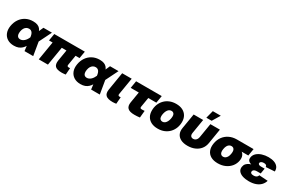

<svg xmlns="http://www.w3.org/2000/svg" viewBox="145 -2082 5128 3425"><g transform="rotate(30 2708.5 -370.0)"><path d="M251.5 11.7Q170.9 11.7 115.5 -23.4Q60.1 -58.6 36.1 -120.6Q12.2 -182.6 25.4 -263.2Q39.1 -345.2 81.1 -407Q123 -468.8 188.7 -503.4Q254.4 -538.1 337.9 -538.1Q392.6 -538.1 428.2 -523.7Q463.9 -509.3 484.6 -484.1Q505.4 -459 515.4 -426.8Q525.4 -394.5 528.3 -359.4H568.4L598.6 -282.7L646 0H467.3L434.1 -265.6Q431.2 -295.4 423.8 -318.1Q416.5 -340.8 405 -356Q393.6 -371.1 377.2 -379.2Q360.8 -387.2 339.4 -387.2Q309.6 -387.2 285.9 -372.6Q262.2 -357.9 246.3 -331.1Q230.5 -304.2 224.1 -265.6Q217.8 -227.1 223.4 -199.5Q229 -171.9 246.8 -157Q264.6 -142.1 293 -142.1Q314.9 -142.1 335.4 -150.9Q356 -159.7 374 -175.5Q392.1 -191.4 407.2 -213.9Q422.4 -236.3 433.6 -262.7L551.3 -529.3H726.6L594.2 -262.7L536.1 -177.7H494.6Q478.5 -139.6 458.3 -105.7Q438 -71.8 410.4 -45.2Q382.8 -18.6 344 -3.4Q305.2 11.7 251.5 11.7Z M1234.4 1.5Q1131.8 1.5 1095.2 -36.6Q1058.6 -74.7 1072.3 -159.2L1127.4 -491.7H1315.4L1263.2 -175.8Q1260.7 -159.2 1268.6 -150.4Q1276.4 -141.6 1293.9 -141.6Q1301.3 -141.6 1310.1 -142.1Q1318.8 -142.6 1323.2 -143.1L1313 -5.4Q1299.8 -3.4 1278.1 -1Q1256.3 1.5 1234.4 1.5ZM760.7 0 842.3 -491.7H1030.8L949.2 0ZM750 -383.3 774.4 -529.3H1403.8L1379.4 -383.3Z M1623 11.7Q1542.5 11.7 1487.1 -23.4Q1431.6 -58.6 1407.7 -120.6Q1383.8 -182.6 1397 -263.2Q1410.6 -345.2 1452.6 -407Q1494.6 -468.8 1560.3 -503.4Q1626 -538.1 1709.5 -538.1Q1764.2 -538.1 1799.8 -523.7Q1835.4 -509.3 1856.2 -484.1Q1877 -459 1887 -426.8Q1897 -394.5 1899.9 -359.4H1939.9L1970.2 -282.7L2017.6 0H1838.9L1805.7 -265.6Q1802.7 -295.4 1795.4 -318.1Q1788.1 -340.8 1776.6 -356Q1765.1 -371.1 1748.8 -379.2Q1732.4 -387.2 1710.9 -387.2Q1681.2 -387.2 1657.5 -372.6Q1633.8 -357.9 1617.9 -331.1Q1602.1 -304.2 1595.7 -265.6Q1589.4 -227.1 1595 -199.5Q1600.6 -171.9 1618.4 -157Q1636.2 -142.1 1664.6 -142.1Q1686.5 -142.1 1707 -150.9Q1727.5 -159.7 1745.6 -175.5Q1763.7 -191.4 1778.8 -213.9Q1793.9 -236.3 1805.2 -262.7L1922.9 -529.3H2098.1L1965.8 -262.7L1907.7 -177.7H1866.2Q1850.1 -139.6 1829.8 -105.7Q1809.6 -71.8 1782 -45.2Q1754.4 -18.6 1715.6 -3.4Q1676.8 11.7 1623 11.7Z M2281.7 1.5Q2179.2 1.5 2138.9 -36.6Q2098.6 -74.7 2112.3 -159.2L2173.3 -529.3H2369.1L2311 -177.7Q2308.6 -161.1 2316.4 -152.3Q2324.2 -143.6 2341.8 -143.6Q2349.1 -143.6 2354.7 -143.8Q2360.4 -144 2364.7 -145L2354 -5.4Q2340.8 -3.4 2322.3 -1Q2303.7 1.5 2281.7 1.5Z M2728.5 3.9Q2630.9 3.9 2590.8 -35.4Q2550.8 -74.7 2564.5 -155.8L2601.6 -379.4H2435.1L2460 -529.3H2988.3L2963.4 -379.4H2797.4L2764.6 -182.6Q2761.2 -162.1 2768.8 -153.6Q2776.4 -145 2799.8 -145Q2812.5 -145 2828.6 -146Q2844.7 -147 2856 -147.9L2842.3 -3.4Q2811.5 1 2783.2 2.4Q2754.9 3.9 2728.5 3.9Z M3213.4 10.7Q3135.3 10.7 3079.3 -17.3Q3023.4 -45.4 2993.7 -96.9Q2963.9 -148.4 2963.9 -218.3Q2963.9 -285.6 2986.3 -343.8Q3008.8 -401.9 3051 -445.8Q3093.3 -489.7 3152.3 -514.2Q3211.4 -538.6 3284.2 -538.6Q3362.3 -538.6 3418 -510.5Q3473.6 -482.4 3503.4 -430.9Q3533.2 -379.4 3533.2 -309.6Q3533.2 -244.6 3511.7 -186.8Q3490.2 -128.9 3448.7 -84.5Q3407.2 -40 3347.9 -14.6Q3288.6 10.7 3213.4 10.7ZM3224.1 -138.7Q3253.9 -138.7 3275.4 -156Q3296.9 -173.3 3310.5 -200.2Q3324.2 -227.1 3330.6 -257.6Q3336.9 -288.1 3336.9 -314.5Q3336.9 -339.4 3328.4 -356Q3319.8 -372.6 3305.4 -380.6Q3291 -388.7 3273.4 -388.7Q3243.2 -388.7 3221.7 -371.8Q3200.2 -355 3186.5 -328.1Q3172.9 -301.3 3166.3 -271.2Q3159.7 -241.2 3159.7 -214.4Q3159.7 -176.8 3178.5 -157.7Q3197.3 -138.7 3224.1 -138.7Z M3826.2 9.8Q3743.2 9.8 3687.3 -18.6Q3631.3 -46.9 3606.9 -98.6Q3582.5 -150.4 3594.2 -220.7L3645.5 -529.3H3841.3L3792.5 -233.9Q3788.1 -208 3793.9 -188.7Q3799.8 -169.4 3814.9 -158.9Q3830.1 -148.4 3852.5 -148.4Q3876 -148.4 3894.3 -158.9Q3912.6 -169.4 3924.8 -188.7Q3937 -208 3941.4 -233.9L3990.2 -529.3H4186L4135.3 -220.7Q4123.5 -150.4 4082 -98.6Q4040.5 -46.9 3975.1 -18.6Q3909.7 9.8 3826.2 9.8ZM3870.1 -592.8 3911.6 -752H4075.7L3979.5 -592.8Z M4449.7 10.7Q4363.8 10.7 4305.9 -22Q4248 -54.7 4223.4 -115.2Q4198.7 -175.8 4212.4 -259.3Q4226.1 -342.3 4270.3 -402.6Q4314.5 -462.9 4382.8 -496.1Q4451.2 -529.3 4537.1 -529.3H4879.9L4855.5 -383.3H4616.2L4512.2 -379.4Q4487.8 -379.4 4467.3 -366.2Q4446.8 -353 4432.4 -326.7Q4418 -300.3 4411.1 -259.3Q4404.3 -218.8 4410.6 -192.1Q4417 -165.5 4433.6 -152.1Q4450.2 -138.7 4474.6 -138.7Q4499 -138.7 4519.8 -152.1Q4540.5 -165.5 4555.7 -192.1Q4570.8 -218.8 4577.1 -259.3Q4584.5 -300.3 4578.1 -326.7Q4571.8 -353 4555.2 -366.2Q4538.6 -379.4 4514.2 -379.4L4522.9 -433.1Q4580.6 -433.1 4629.4 -422.4Q4678.2 -411.6 4712.9 -387.7Q4747.6 -363.8 4762.7 -324.7Q4777.8 -285.6 4768.6 -230Q4757.3 -161.1 4714.4 -106.7Q4671.4 -52.2 4603.8 -20.8Q4536.1 10.7 4449.7 10.7Z M5090.3 10.7Q5017.6 10.7 4961.4 -7.8Q4905.3 -26.4 4876.5 -62.7Q4847.7 -99.1 4856.4 -152.3Q4862.8 -192.4 4887 -218.8Q4911.1 -245.1 4947 -260.5Q4982.9 -275.9 5027.3 -282.5Q5071.8 -289.1 5119.6 -289.1H5219.2L5207 -216.3H5128.9Q5106 -216.3 5088.6 -210.4Q5071.3 -204.6 5061 -193.8Q5050.8 -183.1 5048.3 -167.5Q5044.9 -146 5060.5 -133.1Q5076.2 -120.1 5113.3 -120.1Q5138.2 -120.1 5156 -126.5Q5173.8 -132.8 5185.3 -145.3Q5196.8 -157.7 5202.1 -176.3L5380.4 -164.6Q5365.2 -111.3 5327.1 -71.8Q5289.1 -32.2 5229.7 -10.7Q5170.4 10.7 5090.3 10.7ZM5117.7 -258.3Q5066.9 -258.3 5025.1 -263.2Q4983.4 -268.1 4954.3 -280.8Q4925.3 -293.5 4912.1 -316.2Q4898.9 -338.9 4904.8 -374.5Q4913.6 -426.3 4953.4 -462.9Q4993.2 -499.5 5054 -519Q5114.7 -538.6 5185.1 -538.6Q5252.4 -538.6 5303.5 -520.5Q5354.5 -502.4 5382.3 -465.6Q5410.2 -428.7 5407.2 -372.6L5227.1 -361.3Q5228 -384.3 5211.4 -396Q5194.8 -407.7 5164.6 -407.7Q5133.8 -407.7 5113.3 -396.2Q5092.8 -384.8 5089.8 -366.2Q5086.9 -348.6 5102.5 -337.2Q5118.2 -325.7 5146.5 -325.7H5225.1L5213.9 -258.3Z"/></g></svg>

Font: Inter 24pt Black
Style: Italic
Weight: 900
Italic angle: -9.3988°
Designer: Rasmus Andersson
Foundry: rsms
Version: Version 4.001;git-66647c0bb